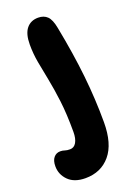

<svg xmlns="http://www.w3.org/2000/svg" viewBox="-184 -576 625 894"><g transform="rotate(-20 128.5 -129.0)"><path d="M79 260Q24 260 -5.5 230.5Q-35 201 -35 160Q-35 132 -22.5 117Q-10 102 10 102Q22 102 31.5 105.5Q41 109 57 109Q77 109 88 90Q99 71 99 38Q99 -51 91 -115.5Q83 -180 73 -230Q63 -280 55 -323.5Q47 -367 47 -413Q47 -466 68 -492Q89 -518 126 -518Q154 -518 171 -501.5Q188 -485 196 -442Q223 -304 235.5 -187Q248 -70 248 44Q248 151 202 205.5Q156 260 79 260Z"/></g></svg>

Font: Shantell Sans Normal
Style: Bold
Weight: 700
Designer: Stephen Nixon, Anya Danilova, Shantell Martin
Foundry: Arrow Type
Version: Version 1.009;[a7da0bfa3]